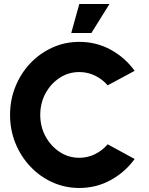

<svg xmlns="http://www.w3.org/2000/svg" viewBox="-20 -921 739 954"><path d="M374 13Q303 13 240.5 -15.2Q178 -43.5 130.8 -93.5Q83.5 -143.5 56.8 -209.2Q30 -275 30 -350Q30 -425.5 56.8 -491.2Q83.5 -557 130.8 -606.8Q178 -656.5 240.5 -684.8Q303 -713 374 -713Q459 -713 530.5 -673.8Q602 -634.5 649 -569L515 -497Q489 -527 452.5 -545Q416 -563 374 -563Q320.5 -563 276.5 -534.2Q232.5 -505.5 206.2 -457.2Q180 -409 180 -350Q180 -291.5 206.2 -243.2Q232.5 -195 276.5 -166Q320.5 -137 374 -137Q416 -137 452.5 -155.2Q489 -173.5 515 -204L649 -131Q602 -66 530.5 -26.5Q459 13 374 13ZM334 -757 374 -901H524L434 -757Z"/></svg>

Font: Urbanist Black
Style: Regular
Weight: 900
Designer: Corey Hu
Foundry: Corey Hu
Version: Version 1.330; ttfautohint (v1.8.4.7-5d5b)